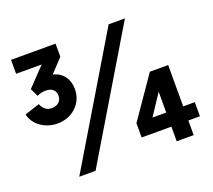

<svg xmlns="http://www.w3.org/2000/svg" viewBox="-125 -909 1192 1074"><g transform="rotate(-20 471.5 -372.5)"><path d="M161 -321C251 -321 318 -385 318 -469C318 -530 285 -575 229 -588L303 -667V-745H38V-662H190L86 -553L109 -505C124 -513 143 -517 161 -517C200 -517 219 -496 219 -466C219 -434 196 -413 161 -413C132 -413 111 -428 99 -459L10 -430C24 -364 91 -321 161 -321ZM173 0H270L716 -745H619ZM576 -87H753V0H854V-87H923V-171H854V-417H745L576 -172ZM671 -171 753 -295V-171Z"/></g></svg>

Font: Mluvka ExtraBold
Style: Regular
Weight: 800
Designer: Modified by Jiří Krblich, Original typeface by Gumpita Rahayu
Foundry: Gumpita Rahayu & Jiří Krblich
Version: Version 2.000;Glyphs 3.1.1 (3134)